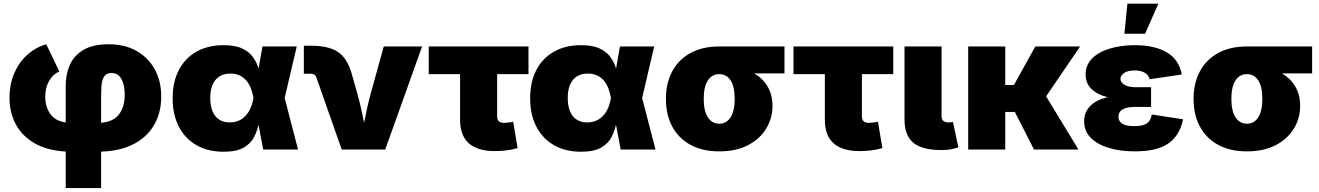

<svg xmlns="http://www.w3.org/2000/svg" viewBox="-20 -792 6986 1017"><path d="M328.1 204.1V10.7Q228.5 4.9 162.4 -33.7Q96.2 -72.3 63.2 -134.5Q30.3 -196.8 30.3 -274.9Q30.3 -343.3 54.2 -400.9Q78.1 -458.5 121.8 -499.3Q165.5 -540 225.1 -557.6L294.4 -413.1Q261.2 -399.9 240.5 -364.3Q219.7 -328.6 219.7 -278.8Q219.7 -228.5 244.9 -190.4Q270 -152.3 328.1 -143.1V-339.8Q328.1 -399.4 350.3 -449Q372.6 -498.5 422.6 -528.1Q472.7 -557.6 556.6 -557.6Q640.6 -557.6 702.9 -522.5Q765.1 -487.3 799.6 -425Q834 -362.8 834 -280.3Q834 -196.8 797.6 -132.3Q761.2 -67.9 690.2 -30Q619.1 7.8 515.6 11.2V204.1ZM515.6 -141.6Q582 -147.5 611.3 -187.5Q640.6 -227.5 640.6 -291Q640.6 -343.3 622.8 -374.3Q605 -405.3 570.3 -405.3Q543 -405.3 531.5 -386.7Q520 -368.2 517.8 -339.6Q515.6 -311 515.6 -280.3Z M1164.1 11.7Q1081.5 11.7 1021 -22.9Q960.4 -57.6 927.5 -121.1Q894.5 -184.6 894.5 -271.5Q894.5 -358.4 927.5 -421.4Q960.4 -484.4 1021 -518.6Q1081.5 -552.7 1164.1 -552.7Q1227.1 -552.7 1264.4 -534.4Q1301.8 -516.1 1321.3 -487.8Q1340.8 -459.5 1349.6 -428.7L1370.1 -545.9H1551.8L1487.8 -272.9L1558.6 0H1374L1349.1 -131.8Q1342.3 -98.1 1325.4 -65.2Q1308.6 -32.2 1270.8 -10.3Q1232.9 11.7 1164.1 11.7ZM1322.8 -272.9 1322.3 -274.4Q1310.1 -341.3 1278.8 -371.8Q1247.6 -402.3 1200.7 -402.3Q1149.4 -402.3 1121.6 -368.9Q1093.8 -335.4 1093.8 -273.4Q1093.8 -210.9 1120.6 -177.2Q1147.5 -143.6 1196.8 -143.6Q1246.6 -143.6 1279.1 -176.8Q1311.5 -210 1322.3 -271.5Z M1790 0 1655.3 -383.3Q1649.4 -401.4 1626 -401.4H1589.4V-549.8H1627.9Q1721.2 -549.8 1770.5 -516.4Q1819.8 -482.9 1842.3 -403.8L1872.6 -296.9Q1883.3 -259.3 1891.8 -221.2Q1900.4 -183.1 1908.7 -142.1Q1916.5 -183.1 1925 -221.2Q1933.6 -259.3 1943.8 -296.9L2012.7 -545.9H2215.8L2020.5 0Z M2602.1 8.3Q2417 8.3 2417 -157.2V-399.4H2251V-545.9H2779.3V-399.4H2613.3V-175.3Q2613.3 -141.1 2650.4 -141.1Q2659.2 -141.1 2676 -143.3Q2692.9 -145.5 2698.2 -147.5L2721.7 -7.3Q2688 2 2658.2 5.1Q2628.4 8.3 2602.1 8.3Z M3057.6 11.7Q2975.1 11.7 2914.6 -22.9Q2854 -57.6 2821 -121.1Q2788.1 -184.6 2788.1 -271.5Q2788.1 -358.4 2821 -421.4Q2854 -484.4 2914.6 -518.6Q2975.1 -552.7 3057.6 -552.7Q3120.6 -552.7 3158 -534.4Q3195.3 -516.1 3214.8 -487.8Q3234.4 -459.5 3243.2 -428.7L3263.7 -545.9H3445.3L3381.3 -272.9L3452.1 0H3267.6L3242.7 -131.8Q3235.8 -98.1 3219 -65.2Q3202.1 -32.2 3164.3 -10.3Q3126.5 11.7 3057.6 11.7ZM3216.3 -272.9 3215.8 -274.4Q3203.6 -341.3 3172.4 -371.8Q3141.1 -402.3 3094.2 -402.3Q3043 -402.3 3015.1 -368.9Q2987.3 -335.4 2987.3 -273.4Q2987.3 -210.9 3014.2 -177.2Q3041 -143.6 3090.3 -143.6Q3140.1 -143.6 3172.6 -176.8Q3205.1 -210 3215.8 -271.5Z M3790 9.8Q3701.2 9.8 3637.7 -24.7Q3574.2 -59.1 3540.8 -121.6Q3507.3 -184.1 3507.3 -268.1Q3507.3 -351.6 3540.8 -414.1Q3574.2 -476.6 3637.7 -511.2Q3701.2 -545.9 3790 -545.9H4135.3V-403.3H3975.1Q4021 -376.5 4046.4 -333Q4071.8 -289.6 4071.8 -231.4Q4071.8 -165.5 4038.3 -110.6Q4004.9 -55.7 3941.9 -22.9Q3878.9 9.8 3790 9.8ZM3790 -399.4Q3751.5 -399.4 3729.5 -366.2Q3707.5 -333 3707.5 -268.1Q3707.5 -204.6 3729.5 -170.7Q3751.5 -136.7 3790 -136.7Q3828.1 -136.7 3849.9 -170.7Q3871.6 -204.6 3871.6 -268.1Q3871.6 -333 3849.9 -366.2Q3828.1 -399.4 3790 -399.4Z M4534.2 8.3Q4349.1 8.3 4349.1 -157.2V-399.4H4183.1V-545.9H4711.4V-399.4H4545.4V-175.3Q4545.4 -141.1 4582.5 -141.1Q4591.3 -141.1 4608.2 -143.3Q4625 -145.5 4630.4 -147.5L4653.8 -7.3Q4620.1 2 4590.3 5.1Q4560.5 8.3 4534.2 8.3Z M4967.3 2.9Q4864.7 2.9 4817.9 -35.9Q4771 -74.7 4771 -159.2V-545.9H4967.3V-177.7Q4967.3 -143.6 5003.4 -143.6Q5021.5 -143.6 5027.8 -146.5L5056.2 -11.7Q5044.4 -7.3 5021.7 -2.2Q4999 2.9 4967.3 2.9Z M5304.7 -545.9V-341.8H5350.6L5463.9 -545.9H5701.2L5521 -281.7L5692.4 0H5457L5355.5 -199.2H5304.7V0H5108.4V-545.9Z M5991.2 9.8Q5914.6 9.8 5853.8 -8.3Q5793 -26.4 5757.8 -61.8Q5722.7 -97.2 5722.7 -149.4Q5722.7 -198.7 5755.1 -231Q5787.6 -263.2 5846.7 -277.3Q5793.9 -290 5762.2 -319.8Q5730.5 -349.6 5730.5 -397.5Q5730.5 -448.2 5765.1 -482.7Q5799.8 -517.1 5859.1 -534.9Q5918.5 -552.7 5991.2 -552.7Q6096.2 -552.7 6160.6 -514.6Q6225.1 -476.6 6239.7 -397.5L6069.3 -372.1Q6064.9 -393.6 6044.4 -406.2Q6023.9 -418.9 5990.2 -418.9Q5952.6 -418.9 5933.8 -405Q5915 -391.1 5915 -374Q5915 -355 5936.8 -342.5Q5958.5 -330.1 5992.2 -330.1H6077.1V-225.6H5992.2Q5904.3 -225.6 5904.3 -172.9Q5904.3 -150.9 5923.3 -137.5Q5942.4 -124 5989.3 -124Q6034.2 -124 6054.9 -138.4Q6075.7 -152.8 6080.6 -185.5L6246.6 -160.2Q6229 -74.2 6168.7 -32.2Q6108.4 9.8 5991.2 9.8ZM5936 -613.3 5951.7 -772.5H6115.7L6045.4 -613.3Z M6585 9.8Q6496.1 9.8 6432.6 -24.7Q6369.1 -59.1 6335.7 -121.6Q6302.2 -184.1 6302.2 -268.1Q6302.2 -351.6 6335.7 -414.1Q6369.1 -476.6 6432.6 -511.2Q6496.1 -545.9 6585 -545.9H6930.2V-403.3H6770Q6815.9 -376.5 6841.3 -333Q6866.7 -289.6 6866.7 -231.4Q6866.7 -165.5 6833.3 -110.6Q6799.8 -55.7 6736.8 -22.9Q6673.8 9.8 6585 9.8ZM6585 -399.4Q6546.4 -399.4 6524.4 -366.2Q6502.4 -333 6502.4 -268.1Q6502.4 -204.6 6524.4 -170.7Q6546.4 -136.7 6585 -136.7Q6623 -136.7 6644.8 -170.7Q6666.5 -204.6 6666.5 -268.1Q6666.5 -333 6644.8 -366.2Q6623 -399.4 6585 -399.4Z"/></svg>

Font: Inter Black
Style: Regular
Weight: 900
Designer: Rasmus Andersson
Foundry: rsms
Version: Version 4.000;git-a52131595